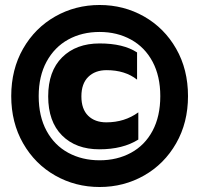

<svg xmlns="http://www.w3.org/2000/svg" viewBox="-20 -734 797 769"><path d="M25 -349Q25 -456 72.5 -539Q120 -622 201 -668Q282 -714 379 -714Q476 -714 557 -668Q638 -622 685.5 -539Q733 -456 733 -349Q733 -243 685.5 -160Q638 -77 557 -31Q476 15 379 15Q282 15 201 -31Q120 -77 72.5 -160Q25 -243 25 -349ZM622 -349Q622 -429 591 -487Q560 -545 504.5 -575.5Q449 -606 379 -606Q308 -606 253 -575.5Q198 -545 166.5 -487Q135 -429 135 -349Q135 -268 166.5 -210Q198 -152 253.5 -122Q309 -92 379 -92Q449 -92 504.5 -122Q560 -152 591 -210Q622 -268 622 -349ZM173 -348Q173 -449 229 -504.5Q285 -560 379 -560Q474 -560 529 -524V-415Q481 -453 407 -453Q361 -453 333.5 -426Q306 -399 306 -348Q306 -297 333 -270.5Q360 -244 406 -244Q479 -244 534 -284V-175Q472 -136 378 -136Q284 -136 228.5 -191.5Q173 -247 173 -348Z"/></svg>

Font: Readiness
Style: Bold
Weight: 700
Designer: Katatrad Team
Foundry: CadsonDemak
Version: Version 1.00;January 16, 2020;FontCreator 12.0.0.2550 64-bit